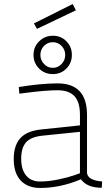

<svg xmlns="http://www.w3.org/2000/svg" viewBox="-20 -922 535 951"><path d="M411 -353V-65Q415 -29 486 -23L484 8Q411 8 381 -34Q279 9 179 9Q117 9 82.5 -28Q48 -65 48 -133.5Q48 -202 81 -238Q114 -274 186 -281L376 -301V-353Q376 -417 348.5 -446Q321 -475 265 -475Q208 -475 107 -462L76 -458L73 -491Q185 -509 265 -509Q411 -509 411 -353ZM348 -54 376 -64V-269L190 -250Q133 -244 109 -217Q85 -190 85 -136Q85 -82 109.5 -52.5Q134 -23 178 -23Q222 -23 271 -33.5Q320 -44 348 -54ZM173.5 -582.5Q146 -610 146 -650Q146 -690 174 -717.5Q202 -745 242 -745Q282 -745 309 -717.5Q336 -690 336 -650Q336 -610 309 -582.5Q282 -555 241.5 -555Q201 -555 173.5 -582.5ZM198 -694.5Q180 -676 180 -650Q180 -624 198 -605Q216 -586 241.5 -586Q267 -586 285 -605Q303 -624 303 -650Q303 -676 285 -694.5Q267 -713 241.5 -713Q216 -713 198 -694.5ZM148 -806 340 -902 356 -871 163 -779Z"/></svg>

Font: Titillium Web ExtraLight
Style: Regular
Weight: 275
Version: Version 1.002;PS 57.000;hotconv 1.0.70;makeotf.lib2.5.55311